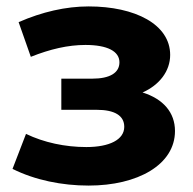

<svg xmlns="http://www.w3.org/2000/svg" viewBox="-20 -568 602 598"><path d="M424 -280C476 -303 510 -346 510 -397C510 -492 401 -548 256 -548C185 -548 111 -531 38 -499L76 -391C136 -415 192 -428 246 -428C315 -428 352 -408 352 -374C352 -341 322 -323 267 -323H171V-226H281C337 -226 367 -208 367 -173C367 -133 321 -110 249 -110C183 -110 117 -124 61 -151L19 -42C89 -7 173 10 256 10C409 10 525 -55 525 -160C525 -218 488 -260 424 -280Z"/></svg>

Font: Talent SemiBold
Style: Bold
Weight: 700
Designer: Mike Powis
Version: Version 1.001;hotconv 1.0.109;makeotfexe 2.5.65596